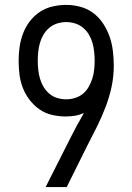

<svg xmlns="http://www.w3.org/2000/svg" viewBox="-20 -763 540 783"><path d="M166 0 268 -202Q280 -226 293 -250Q306 -274 320 -298L321 -300L322 -302Q304 -294 285.5 -291Q267 -288 248 -288Q220 -288 192 -294.5Q164 -301 141 -317Q118 -333 100.5 -356Q83 -379 73 -405Q63 -431 59.5 -459Q56 -487 56 -515Q56 -544 60 -572Q64 -600 74 -626.5Q84 -653 101.5 -676Q119 -699 142.5 -714.5Q166 -730 194 -736.5Q222 -743 250 -743Q280 -743 309 -735Q338 -727 361.5 -709Q385 -691 401.5 -665.5Q418 -640 427.5 -612Q437 -584 440.5 -554Q444 -524 444 -494Q444 -451 435 -409Q426 -367 410.5 -326.5Q395 -286 376 -247.5Q357 -209 337 -171L252 0ZM250 -358Q268 -358 286 -363.5Q304 -369 318 -380.5Q332 -392 341.5 -408.5Q351 -425 356.5 -442.5Q362 -460 364 -478.5Q366 -497 366 -515Q366 -534 364 -552.5Q362 -571 357 -588.5Q352 -606 342.5 -622Q333 -638 318.5 -650Q304 -662 286 -667.5Q268 -673 250 -673Q232 -673 214 -667.5Q196 -662 181.5 -650Q167 -638 157.5 -622Q148 -606 143 -588.5Q138 -571 136 -552.5Q134 -534 134 -515Q134 -497 136 -478.5Q138 -460 143 -442.5Q148 -425 157.5 -409Q167 -393 181 -381Q195 -369 213 -363.5Q231 -358 250 -358Z"/></svg>

Font: Iosevka www.saffi
Style: Regular
Weight: 400
Monospace: yes
Designer: Belleve Invis
Foundry: Belleve Invis
Version: Version 22.0.2; ttfautohint (v1.8.3)